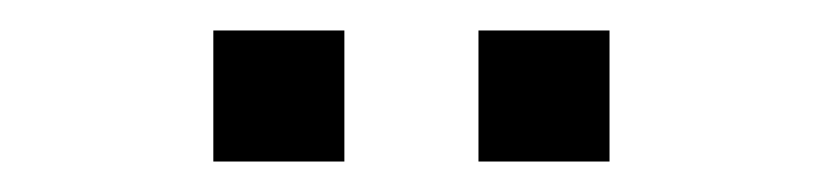

<svg xmlns="http://www.w3.org/2000/svg" viewBox="-20 -715 540 126"><path d="M294 -609V-695H380V-609ZM120 -609V-695H206V-609Z"/></svg>

Font: Mulish
Style: Regular
Weight: 400
Designer: Vernon Adams
Foundry: Vernon Adams
Version: Version 3.603; ttfautohint (v1.8.3)